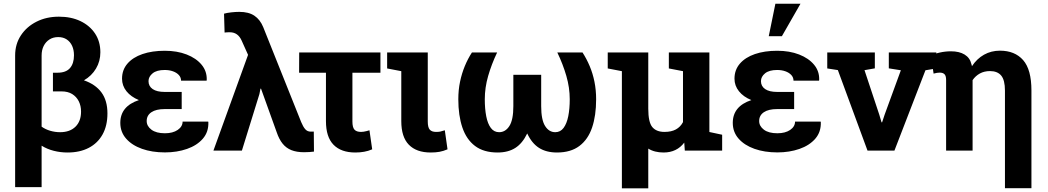

<svg xmlns="http://www.w3.org/2000/svg" viewBox="-20 -811 5643 1034"><path d="M61.5 196.8V-512.2Q61.5 -573.2 92.5 -620.4Q123.5 -667.5 176.8 -694.3Q230 -721.2 297.4 -721.2Q363.3 -721.2 413.3 -697.3Q463.4 -673.3 491.9 -630.4Q520.5 -587.4 520.5 -529.3Q520.5 -481.4 497.1 -441.9Q473.6 -402.3 432.1 -378.4Q494.1 -356.9 526.4 -313.2Q558.6 -269.5 558.6 -200.2Q558.6 -134.3 532.5 -87.2Q506.3 -40 458.3 -14.9Q410.2 10.3 343.8 10.3Q305.7 10.3 269.8 1.2Q233.9 -7.8 204.1 -26.4V196.8ZM303.7 -99.1Q356.4 -99.1 386.5 -128.7Q416.5 -158.2 416.5 -210Q416.5 -241.2 404.1 -265.9Q391.6 -290.5 368.4 -304.7Q345.2 -318.8 312 -318.8H265.1V-419.4H289.6Q335.4 -419.4 356.9 -444.3Q378.4 -469.2 378.4 -513.2Q378.4 -542 368.4 -564Q358.4 -585.9 339.4 -598.6Q320.3 -611.3 293.5 -611.3Q266.6 -611.3 246.6 -598.6Q226.6 -585.9 215.3 -563.7Q204.1 -541.5 204.1 -512.2V-128.9Q224.6 -114.3 250.5 -106.7Q276.4 -99.1 303.7 -99.1Z M868.2 9.8Q798.8 9.8 744.6 -9.5Q690.4 -28.8 659.2 -64.5Q627.9 -100.1 627.9 -149.4Q627.9 -238.8 728 -272Q685.1 -289.6 661.1 -319.6Q637.2 -349.6 637.2 -387.2Q637.2 -434.6 666.3 -468.3Q695.3 -502 747.1 -519.8Q798.8 -537.6 867.2 -537.6Q933.6 -537.6 985.1 -517.6Q1036.6 -497.6 1065.9 -462.2Q1095.2 -426.8 1093.3 -379.4L1092.3 -376.5H955.1Q955.1 -394 943.1 -407Q931.2 -419.9 911.4 -427Q891.6 -434.1 867.2 -434.1Q823.7 -434.1 801.8 -416Q779.8 -397.9 779.8 -374Q779.8 -346.7 802.2 -331.3Q824.7 -315.9 867.2 -315.9H958.5V-223.6H867.2Q820.3 -223.6 795.2 -206.5Q770 -189.5 770 -159.2Q770 -131.8 795.7 -112.5Q821.3 -93.3 868.2 -93.3Q910.6 -93.3 937 -111.3Q963.4 -129.4 963.4 -156.2H1101.1L1102.1 -153.3Q1104 -100.6 1072.5 -64.2Q1041 -27.8 987.1 -9Q933.1 9.8 868.2 9.8Z M1617.2 8.8Q1577.6 8.8 1549.3 -2.4Q1521 -13.7 1502 -37.4Q1482.9 -61 1470.2 -98.6L1385.7 -333.5H1382.8L1377 -304.2L1282.7 0H1129.4L1315.9 -515.6L1281.2 -592.8Q1271.5 -614.7 1255.6 -626Q1239.7 -637.2 1218.3 -637.2Q1209.5 -637.2 1203.1 -637Q1196.8 -636.7 1189.5 -635.7L1186.5 -737.3Q1201.2 -741.7 1224.9 -744.4Q1248.5 -747.1 1268.6 -747.1Q1319.3 -747.1 1350.1 -726.3Q1380.9 -705.6 1397.5 -665L1602.1 -153.3Q1612.3 -128.4 1623.8 -115.2Q1635.3 -102.1 1653.3 -102.1Q1658.7 -102.1 1662.4 -102.1Q1666 -102.1 1669.9 -102.5L1670.9 5.4Q1660.2 6.8 1647 7.8Q1633.8 8.8 1617.2 8.8Z M1893.6 10.3Q1816.9 10.3 1776.1 -31.5Q1735.4 -73.2 1735.4 -158.7V-419.4H1590.8L1591.3 -528.3H2028.8V-419.4H1877.9V-156.7Q1877.9 -125 1888.9 -112.8Q1899.9 -100.6 1924.3 -100.6Q1931.2 -100.6 1938.7 -101.8Q1946.3 -103 1954.1 -105Q1961.9 -106.9 1969.7 -109.4L1984.4 -6.8Q1963.4 2.4 1940.9 6.3Q1918.5 10.3 1893.6 10.3Z M2299.3 10.3Q2222.7 10.3 2181.9 -31.5Q2141.1 -73.2 2141.1 -158.7V-427.7L2064.9 -442.4V-528.3H2283.7V-156.7Q2283.7 -125 2294.4 -112.8Q2305.2 -100.6 2328.1 -100.6Q2342.3 -100.6 2350.6 -102.3Q2358.9 -104 2375.5 -109.4L2390.1 -6.8Q2367.2 2.9 2346.7 6.6Q2326.2 10.3 2299.3 10.3Z M2659.7 10.3Q2585 10.3 2538.3 -24.9Q2491.7 -60.1 2470 -124.5Q2448.2 -189 2448.2 -276.4Q2448.2 -326.2 2457.5 -370.8Q2466.8 -415.5 2483.2 -455.1Q2499.5 -494.6 2521.5 -528.3H2657.2Q2627 -464.8 2608.9 -401.9Q2590.8 -338.9 2590.8 -276.4Q2590.8 -225.1 2598.6 -184.8Q2606.4 -144.5 2623.5 -121.8Q2640.6 -99.1 2668 -99.1Q2702.1 -99.1 2723.4 -132.6Q2744.6 -166 2744.6 -239.3V-408.2H2894.5V-239.3Q2894.5 -166 2915.5 -132.6Q2936.5 -99.1 2970.2 -99.1Q2998 -99.1 3015.1 -122.1Q3032.2 -145 3040.3 -185.1Q3048.3 -225.1 3048.3 -276.4Q3048.3 -338.9 3030 -402.1Q3011.7 -465.3 2981.4 -528.3H3117.2Q3139.2 -494.1 3155.8 -454.8Q3172.4 -415.5 3181.4 -370.8Q3190.4 -326.2 3190.4 -276.4Q3190.4 -188.5 3168.7 -124.3Q3147 -60.1 3100.3 -24.9Q3053.7 10.3 2979.5 10.3Q2921.9 10.3 2882.8 -14.6Q2843.8 -39.6 2819.3 -92.3Q2793.5 -38.6 2754.9 -14.2Q2716.3 10.3 2659.7 10.3Z M3329.1 203.1V-427.7L3252.9 -442.4V-528.3H3329.1H3471.2V-225.6Q3471.2 -152.8 3492.9 -126.7Q3514.6 -100.6 3558.6 -100.6Q3595.7 -100.6 3620.1 -114Q3644.5 -127.4 3658.2 -153.3V-427.7L3582 -442.4V-528.3H3800.3V-100.1L3869.1 -85.4V0H3668L3665 -43Q3645 -16.6 3617.2 -3.2Q3589.4 10.3 3553.7 10.3Q3529.8 10.3 3509 5.1Q3488.3 0 3471.2 -10.7V203.1Z M4166.5 9.8Q4097.2 9.8 4043 -9.5Q3988.8 -28.8 3957.5 -64.5Q3926.3 -100.1 3926.3 -149.4Q3926.3 -238.8 4026.4 -272Q3983.4 -289.6 3959.5 -319.6Q3935.5 -349.6 3935.5 -387.2Q3935.5 -434.6 3964.6 -468.3Q3993.7 -502 4045.4 -519.8Q4097.2 -537.6 4165.5 -537.6Q4231.9 -537.6 4283.4 -517.6Q4335 -497.6 4364.3 -462.2Q4393.6 -426.8 4391.6 -379.4L4390.6 -376.5H4253.4Q4253.4 -394 4241.5 -407Q4229.5 -419.9 4209.7 -427Q4189.9 -434.1 4165.5 -434.1Q4122.1 -434.1 4100.1 -416Q4078.1 -397.9 4078.1 -374Q4078.1 -346.7 4100.6 -331.3Q4123 -315.9 4165.5 -315.9H4256.8V-223.6H4165.5Q4118.7 -223.6 4093.5 -206.5Q4068.4 -189.5 4068.4 -159.2Q4068.4 -131.8 4094 -112.5Q4119.6 -93.3 4166.5 -93.3Q4209 -93.3 4235.4 -111.3Q4261.7 -129.4 4261.7 -156.2H4399.4L4400.4 -153.3Q4402.3 -100.6 4370.8 -64.2Q4339.4 -27.8 4285.4 -9Q4231.4 9.8 4166.5 9.8ZM4120.1 -616.2 4155.8 -791H4291L4190.9 -616.2Z M4651.9 0 4492.2 -433.6 4435.1 -442.4V-528.3H4691.4V-442.9L4635.7 -433.1L4715.3 -193.4L4727.5 -152.3H4730.5L4744.1 -193.4L4831.5 -432.6L4766.6 -442.9V-528.3H5022.5V-442.4L4963.9 -432.6L4796.9 0Z M5392.1 202.6V-323.2Q5392.1 -379.9 5371.8 -404.1Q5351.6 -428.2 5311.5 -428.2Q5280.8 -428.2 5257.1 -415.3Q5233.4 -402.3 5217.8 -379.4V0H5075.2V-380.4Q5075.2 -402.3 5066.7 -411.1Q5058.1 -419.9 5041 -419.9Q5031.7 -419.9 5025.9 -418.7Q5020 -417.5 5007.8 -414.6L4993.2 -511.2Q5011.7 -521.5 5041.5 -528.1Q5071.3 -534.7 5101.1 -534.7Q5146.5 -534.7 5175 -517.1Q5203.6 -499.5 5211.4 -465.8Q5212.4 -463.4 5213.1 -460.2Q5213.9 -457 5214.4 -454.6Q5240.7 -494.6 5279.3 -516.4Q5317.9 -538.1 5365.2 -538.1Q5445.3 -538.1 5490 -487.3Q5534.7 -436.5 5534.7 -323.7V202.6Z"/></svg>

Font: Roboto Slab LO
Style: Bold
Weight: 700
Designer: Google
Version: Version 2.000